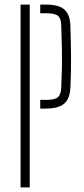

<svg xmlns="http://www.w3.org/2000/svg" viewBox="-20 -820 366 840"><path d="M70 0V-800H110V0ZM156 -345V-383H181Q220 -383 233.2 -394.5Q246.5 -406 248 -438Q250 -484.5 250.8 -523.2Q251.5 -562 250.8 -605Q250 -648 248 -707Q247.5 -739.5 233.5 -750.8Q219.5 -762 182 -762H156V-800H182Q237 -800 261.8 -778.2Q286.5 -756.5 288 -707Q290.5 -626 290.8 -563.5Q291 -501 288 -438Q286 -388.5 261 -366.8Q236 -345 181 -345Z"/></svg>

Font: Big Shoulders Stencil Text Thin Thin
Style: Regular
Weight: 250
Version: Version 2.001